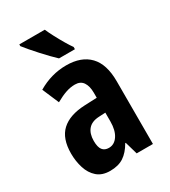

<svg xmlns="http://www.w3.org/2000/svg" viewBox="-190 -952 849 961"><g transform="rotate(-30 234.5 -471.0)"><path d="M230 -651Q317 -651 363.5 -602.5Q410 -554 410 -456V-93H316L295 -166H292Q268 -124 237 -103.5Q206 -83 158 -83Q112 -83 84 -107.5Q56 -132 43.5 -172Q31 -212 31 -256Q31 -343 76.5 -385Q122 -427 210 -431L282 -434V-463Q282 -501 267 -523.5Q252 -546 220 -546Q194 -546 167.5 -537Q141 -528 107 -509L66 -605Q144 -651 230 -651ZM244 -346Q202 -344 181.5 -320Q161 -296 161 -254Q161 -218 173.5 -202Q186 -186 210 -186Q242 -186 262 -216Q282 -246 282 -297V-348ZM227 -859Q236 -838 251 -809.5Q266 -781 282 -754Q298 -727 309 -712V-699H217Q204 -711 185 -730.5Q166 -750 145.5 -772.5Q125 -795 107.5 -815.5Q90 -836 80 -849V-859Z"/></g></svg>

Font: Noto Sans Kannada UI ExtraCondensed
Style: Bold
Weight: 700
Width: 2
Designer: Jelle Bosma - Monotype Design Team
Foundry: Monotype Imaging Inc.
Version: Version 2.005; ttfautohint (v1.8.4.7-5d5b)